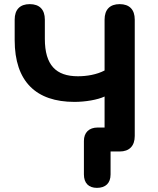

<svg xmlns="http://www.w3.org/2000/svg" viewBox="-20 -733 763 929"><path d="M449 176C491 176 515 153 515 111V0H559C606 0 632 -27 632 -75V-638C632 -687 606 -713 559 -713C512 -713 486 -687 486 -638V-392C448 -372 400 -364 357 -364C251 -364 197 -418 197 -545V-638C197 -687 171 -713 124 -713C77 -713 51 -687 51 -638V-539C51 -338 155 -240 340 -240C393 -240 452 -250 486 -266V-116H453C411 -116 386 -92 386 -51V111C386 153 409 176 449 176Z"/></svg>

Font: SN Pro
Style: Bold
Weight: 700
Designer: Tobias Whetton
Foundry: Supernotes
Version: Version 1.003;Glyphs 3.3 (3324)